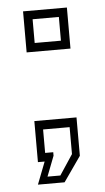

<svg xmlns="http://www.w3.org/2000/svg" viewBox="-48 -573 375 685"><g transform="rotate(-5 139.5 -230.0)"><path d="M60 80 91 0H67V-147H218V-9.5L155.5 80ZM96.5 54.5H142.5L190.5 -18V-114.5H95.5V-30.5H124.5V-18ZM61 -393.5V-540.5H218V-393.5ZM92.5 -424.5H186.5V-509.5H92.5Z"/></g></svg>

Font: Tourney Thin Light
Style: Regular
Weight: 300
Version: Version 1.015